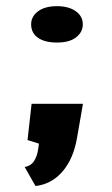

<svg xmlns="http://www.w3.org/2000/svg" viewBox="-20 -461 364 626"><path d="M95.7 145.5 60.5 83.5Q81.1 79.6 90.3 65.2Q99.6 50.8 102.8 34.2Q106 17.6 106.9 7.3L69.8 -4.4L83 -122.6H250.5L231 -10.7Q219.2 57.1 183.6 98.4Q147.9 139.6 95.7 145.5ZM166 -322.3Q126 -322.3 103.8 -337.9Q81.5 -353.5 81.5 -381.8Q81.5 -407.2 104 -424.1Q126.5 -440.9 166 -440.9Q203.6 -440.9 226.8 -424.6Q250 -408.2 250 -381.8Q250 -356.4 228.3 -339.4Q206.5 -322.3 166 -322.3Z"/></svg>

Font: Kameron
Style: Bold
Weight: 700
Designer: Vernon Adams
Foundry: Vernon Adams
Version: Version 1.100